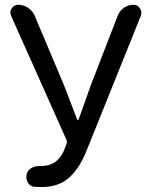

<svg xmlns="http://www.w3.org/2000/svg" viewBox="-20 -753 613 786"><path d="M151.4 12.7Q133.8 12.7 120.1 11.7Q102.5 9.8 93.8 -5.9Q87.9 -16.6 87.9 -28.3Q87.9 -33.2 88.9 -39.1Q92.8 -55.7 107.4 -64.5Q122.1 -73.2 139.6 -73.2Q139.6 -73.2 140.6 -73.2Q142.6 -73.2 144.5 -73.2Q180.7 -73.2 202.6 -87.4Q224.6 -101.6 240.2 -132.8L252 -163.1Q255.9 -171.9 252 -180.7L25.4 -688.5Q22.5 -695.3 22.5 -702.1Q22.5 -710.9 28.3 -718.8Q37.1 -733.4 54.7 -733.4Q76.2 -733.4 94.7 -721.2Q113.3 -709 122.1 -688.5L241.2 -406.2L295.9 -263.7Q296.9 -261.7 298.8 -261.7Q300.8 -261.7 301.8 -263.7L352.5 -406.2L461.9 -688.5Q469.7 -709 487.3 -721.2Q504.9 -733.4 526.4 -733.4Q543.9 -733.4 552.7 -718.8Q558.6 -710 558.6 -701.2Q558.6 -695.3 556.6 -688.5L333 -132.8Q303.7 -60.5 260.7 -23.9Q217.8 12.7 151.4 12.7Z"/></svg>

Font: Gen Jyuu GothicX Regular
Style: Regular
Weight: 400
Designer: [Source Han Sans]
Ryoko NISHIZUKA  (kana & ideographs); Paul D. Hunt (Latin, Greek & Cyrillic); Wenlong ZHANG  (bopomofo
Version: Version 1.002.20150607